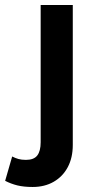

<svg xmlns="http://www.w3.org/2000/svg" viewBox="-88 -520 383 765"><path d="M42 225Q7 225 -18.5 218.8Q-44 212.5 -67.5 200.5L-39.5 103.5Q-27 110 -14.5 113.5Q-2 117 15.5 117Q47 117 60.5 99.5Q74 82 74 47V-500H202V57.5Q202 108.5 182 146Q162 183.5 126 204.2Q90 225 42 225Z"/></svg>

Font: Geologica EX Med
Style: Regular
Weight: 500
Designer: Sindre Bremnes, Frode Helland
Foundry: Monokrom Skriftforlag AS
Version: Version 1.010;gftools[0.9.28]